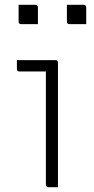

<svg xmlns="http://www.w3.org/2000/svg" viewBox="-20 -775 390 795"><path d="M170 -11V-479H61Q50 -479 50 -490V-526H209Q220 -526 220 -515V0H181Q170 0 170 -11ZM57 -755H126Q137 -755 137 -744V-675H68Q57 -675 57 -686ZM257 -755H326Q337 -755 337 -744V-675H268Q257 -675 257 -686Z"/></svg>

Font: Recursive Sn Lnr St Lt
Style: Regular
Weight: 300
Version: Version 1.079;hotconv 1.0.112;makeotfexe 2.5.65598; ttfautoh